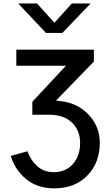

<svg xmlns="http://www.w3.org/2000/svg" viewBox="-20 -832 627 1087"><path d="M83 -812.5H189.5L288.1 -703.1L386.7 -812.5H493.2L333 -645.5H240.2ZM41 50.8 135.7 24.4Q153.3 75.2 190.9 108.9Q228.5 142.6 284.2 142.6Q352.5 142.6 393.1 96.2Q433.6 49.8 433.6 -22.5Q433.6 -92.8 387.7 -137.7Q341.8 -182.6 255.9 -182.6H163.1V-255.9L353.5 -460H72.3V-550.8H511.7V-483.4L296.9 -262.7L342.8 -256.8Q429.7 -241.2 487.3 -176.8Q544.9 -112.3 544.9 -22.5Q544.9 89.8 474.1 162.1Q403.3 234.4 288.1 234.4Q192.4 234.4 128.9 182.6Q65.4 130.9 41 50.8Z"/></svg>

Font: Gothic A1 SemiBold
Style: Regular
Weight: 600
Version: Version 2.50